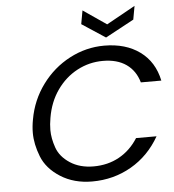

<svg xmlns="http://www.w3.org/2000/svg" viewBox="-60 -957 920 1018"><g transform="rotate(-5 400.5 -448.0)"><path d="M681 -830 529 -748 404 -830 417 -902 541 -817 694 -902ZM105 -349Q123 -451 183 -532.5Q243 -614 330.5 -660Q418 -706 515 -706Q629 -706 704.5 -651Q780 -596 801 -495H692Q674 -558 625.5 -592Q577 -626 501 -626Q428 -626 364 -592Q300 -558 256 -495.5Q212 -433 198 -349Q192 -315 192 -285Q192 -241 209.5 -191Q227 -141 279 -107Q331 -73 404 -73Q480 -73 540.5 -106.5Q601 -140 641 -203H750Q693 -103 598.5 -48.5Q504 6 390 6Q293 6 221.5 -39.5Q150 -85 124 -151.5Q98 -218 98 -278Q98 -312 105 -349Z"/></g></svg>

Font: Fz Poppins
Style: Italic
Weight: 400
Italic angle: -10°
Designer: Ninad Kale (Devanagari), Jonny Pinhorn (Latin)
Foundry: Indian Type Foundry
Version: Vit hóa bi Vntype.Com & FontZin.Com